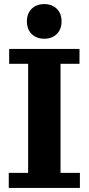

<svg xmlns="http://www.w3.org/2000/svg" viewBox="-20 -922 435 942"><path d="M23 0V-74H118V-609H25V-682H370V-609H277V-74H372V0ZM197 -732Q159 -732 135.5 -755Q112 -778 112 -817Q112 -856 135.5 -879Q159 -902 197 -902Q235 -902 258.5 -879Q282 -856 282 -817Q282 -778 258.5 -755Q235 -732 197 -732Z"/></svg>

Font: Montagu Slab 144pt SemiBold
Style: Regular
Weight: 600
Version: Version 1.000